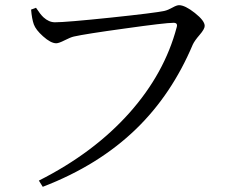

<svg xmlns="http://www.w3.org/2000/svg" viewBox="-20 -703 870 741"><path d="M145 18 130 -6Q342 -113 480 -268Q615 -420 662 -598Q667 -615 650 -615Q618 -615 462 -593Q309 -572 265 -562Q252 -559 229.5 -547.5Q207 -536 197 -536Q176 -536 146 -563Q118 -588 110.5 -609Q103 -630 100 -666L119 -673Q136 -647 148 -636Q169 -617 192 -617Q234 -617 407 -635Q578 -653 615 -661Q628 -664 646 -674Q662 -683 671 -683Q694 -683 732 -653Q770 -623 770 -603Q770 -591 750.5 -568.5Q731 -546 724 -531Q643 -339 506 -206Q361 -65 145 18Z"/></svg>

Font: Cactus Classical Serif
Style: Regular
Weight: 400
Designer: Henry Chan (via Glyphwiki)、田海東、宇文滿月
Foundry: Moonlit Owen
Version: Version 1.000